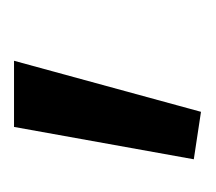

<svg xmlns="http://www.w3.org/2000/svg" viewBox="-36 -126 300 267"><g transform="rotate(-90 113.5 7.0)"><path d="M25 127 70 -123H162L91 137Z"/></g></svg>

Font: Murecho
Style: Regular
Weight: 400
Designer: Neil Summerour
Foundry: Positype
Version: Version 1.010; ttfautohint (v1.8.3)